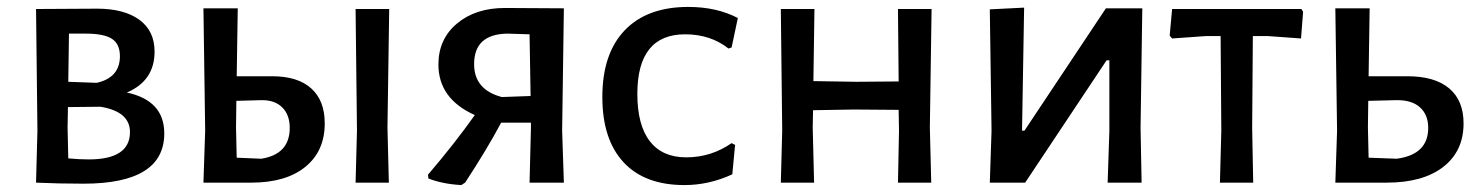

<svg xmlns="http://www.w3.org/2000/svg" viewBox="-20 -527 4278 554"><path d="M346 -260Q454 -237 454 -142Q454 3 221 3Q150 3 84 0L88 -150L84 -501L260 -502Q338 -502 382 -470Q426 -438 426 -378Q426 -294 346 -260ZM326 -365Q326 -400 303 -415Q280 -430 227 -430H179L177 -291L259 -288Q326 -303 326 -365ZM236 -67Q355 -67 355 -146Q355 -205 270 -219L176 -218L175 -159L177 -70Q209 -67 236 -67Z M765 -307Q839 -307 878 -272Q917 -237 917 -171Q917 -91 861 -45.5Q805 0 705 0H567L572 -150L567 -503H666L663 -307ZM1103 -501 1098 -159 1102 0H1006L1010 -150L1006 -501ZM734 -69Q816 -82 816 -158Q816 -196 794 -217.5Q772 -239 733 -238L662 -236L661 -159L663 -72Z M1607 -503 1602 -150 1607 0H1508L1512 -159V-173H1426Q1385 -96 1322 0L1311 7Q1257 4 1216 -12L1215 -23Q1292 -113 1350 -195Q1245 -242 1245 -341Q1245 -414 1298.5 -459Q1352 -504 1437 -504ZM1428 -247 1511 -250 1508 -428 1443 -430Q1348 -428 1348 -342Q1348 -268 1428 -247Z M1966 -507Q2048 -507 2109 -475L2091 -390L2082 -387Q2030 -428 1957 -428Q1819 -428 1819 -256Q1819 -166 1855 -119.5Q1891 -73 1960 -73Q2032 -73 2091 -114L2101 -109L2093 -24Q2026 7 1955 7Q1840 7 1779 -59Q1718 -125 1718 -247Q1718 -372 1782.5 -439.5Q1847 -507 1966 -507Z M2668 -501 2663 -159 2667 0H2571L2574 -150L2573 -210L2444 -211L2326 -209L2325 -159L2329 0H2233L2237 -150L2233 -501H2330L2327 -293L2451 -291L2573 -292L2571 -501Z M2836 0 2841 -150 2836 -500 2935 -505 2929 -150H2936L3171 -503H3276L3271 -159L3274 0H3176L3181 -150V-353H3173L2938 0Z M3735 -501 3740 -493 3734 -416 3637 -423H3595L3593 -159L3596 0H3500L3504 -150L3502 -423H3461L3362 -416L3355 -424L3362 -501Z M4041 -307Q4120 -307 4161.5 -272Q4203 -237 4203 -171Q4203 -91 4144.5 -45.5Q4086 0 3981 0H3833L3838 -150L3833 -503H3932L3929 -307ZM4010 -69Q4101 -81 4101 -158Q4101 -196 4077 -217.5Q4053 -239 4008 -238L3928 -236L3927 -159L3929 -72Z"/></svg>

Font: Alegreya Sans SC Medium
Style: Regular
Weight: 500
Designer: Juan Pablo del Peral
Foundry: Huerta Tipografica
Version: Version 2.001;PS 002.001;hotconv 1.0.88;makeotf.lib2.5.64775